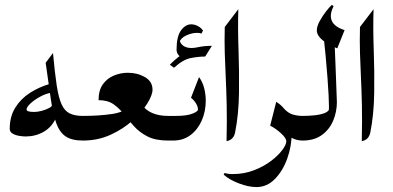

<svg xmlns="http://www.w3.org/2000/svg" viewBox="-20 -571 1597 780"><path d="M316.9 0Q272 0 247.1 -16.6Q222.2 -33.2 208.7 -70.3Q195.3 -107.4 186.5 -168Q177.7 -228.5 165.5 -315.9L195.3 -355.5Q202.6 -275.4 210.2 -225.1Q217.8 -174.8 230 -147.7Q242.2 -120.6 262.9 -110.4Q283.7 -100.1 316.9 -100.1Q330.1 -100.1 337.2 -83.5Q344.2 -66.9 344.2 -50.3Q344.2 -31.7 336.4 -15.9Q328.6 0 316.9 0ZM84 -16.6Q74.7 -16.6 59.6 -18.8Q44.4 -21 32 -27.8Q19.5 -34.7 19.5 -47.9Q19.5 -97.2 42 -133.5Q64.5 -169.9 101.8 -193.8Q139.2 -217.8 183.6 -230.5L187.5 -194.3Q165 -190.4 142.1 -177.7Q119.1 -165 103.5 -150.4Q87.9 -135.7 87.9 -126Q87.9 -116.2 119.1 -116.2Q132.3 -116.2 149.9 -120.8Q167.5 -125.5 180.2 -132.6Q192.9 -139.6 191.9 -146.5L208.5 -93.8Q190.4 -54.2 157.2 -35.4Q124 -16.6 84 -16.6Z M380.4 -164.1Q380.4 -204.6 398.2 -229Q416 -253.4 443.4 -264.4Q470.7 -275.4 499.5 -275.4Q538.1 -275.4 568.8 -257.8Q599.6 -240.2 599.6 -206.5Q599.6 -185.1 578.4 -150.6Q557.1 -116.2 518.8 -81.5Q480.5 -46.9 429 -23.4Q377.4 0 316.9 0Q303.7 0 297.4 -16.4Q291 -32.7 291 -50.3Q291 -67.4 297.4 -83.7Q303.7 -100.1 316.9 -100.1Q381.3 -100.1 435.1 -107.9Q488.8 -115.7 515.1 -146H555.7Q588.9 -100.1 663.1 -100.1Q677.7 -100.1 685.1 -83.7Q692.4 -67.4 692.4 -50.3Q692.4 -32.7 685.1 -16.4Q677.7 0 663.1 0Q611.8 0 579.3 -16.6Q546.9 -33.2 524.9 -57.6Q502.9 -82 483.9 -106.4Q464.8 -130.9 441.2 -147.5Q417.5 -164.1 380.4 -164.1Z M663.1 -100.1H694.3Q738.3 -100.1 761.2 -109.1Q784.2 -118.2 784.2 -125.5Q784.2 -138.2 776.1 -151.1Q768.1 -164.1 755.9 -173.8L788.6 -257.8Q803.2 -237.8 809.6 -212.4Q815.9 -187 815.9 -162.1Q815.9 -118.7 799.8 -81.8Q783.7 -44.9 754.2 -22.5Q724.6 0 683.6 0H663.1Q650.9 0 645 -17.1Q639.2 -34.2 639.2 -51.8Q639.2 -68.8 645 -84.5Q650.9 -100.1 663.1 -100.1ZM720.7 -335.4Q697.3 -347.7 697.3 -369.6Q697.3 -422.9 715.3 -447.5Q733.4 -472.2 756.8 -472.2Q770 -472.2 783.4 -465.3Q796.9 -458.5 804.7 -446.8L798.3 -434.6Q791 -437.5 780.8 -437.5Q759.3 -437.5 736.6 -427Q713.9 -416.5 708 -397.9L710 -409.2Q711.4 -395 724.1 -385.5Q736.8 -376 757.8 -376Q770 -376 785.2 -379.4ZM840.8 -384.8 813.5 -341.3Q786.6 -341.3 755.1 -335.2Q723.6 -329.1 687 -295.9L669.9 -308.1Q703.1 -342.3 741.5 -363.5Q779.8 -384.8 840.8 -384.8Z M893.1 -461.4 948.2 -533.7Q945.8 -457 949 -368.9Q952.1 -280.8 950.9 -193.6Q949.7 -106.4 935.1 -32.7Q928.7 -2.4 900.4 2.4Q902.3 -83.5 900.9 -145.8Q899.4 -208 897 -258.1Q894.5 -308.1 893.1 -356Q891.6 -403.8 893.1 -461.4Z M888.7 138.7 892.1 131.8Q898.4 133.8 906 135Q913.6 136.2 924.8 136.2Q971.7 136.2 1011.5 120.8Q1051.3 105.5 1080.8 83Q1110.4 60.5 1126.7 38.6Q1143.1 16.6 1143.1 2.9Q1143.1 -9.8 1121.8 -29.3Q1100.6 -48.8 1077.6 -60.5L1102.1 -157.2Q1134.8 -137.7 1149.9 -102.8Q1165 -67.9 1165 -30.3Q1165 22.5 1147 73Q1128.9 123.5 1096.7 156.2Q1064.5 189 1022 189Q989.7 189 951.2 174.3Q912.6 159.7 888.7 138.7ZM1209 -100.1Q1224.1 -100.1 1231.7 -83.7Q1239.3 -67.4 1239.3 -50.3Q1239.3 -32.7 1231.7 -16.4Q1224.1 0 1209 0Q1185.5 0 1166 -10.5Q1146.5 -21 1132.3 -35.6V-131.3Q1150.9 -110.8 1170.2 -105.5Q1189.5 -100.1 1209 -100.1Z M1292 -450.7 1338.4 -421.9Q1341.8 -339.8 1344.2 -274.9Q1346.7 -210 1348.6 -156.2Q1348.6 -117.2 1333.7 -81.3Q1318.8 -45.4 1287.8 -22.7Q1256.8 0 1209 0Q1196.8 0 1190.9 -16.4Q1185.1 -32.7 1185.1 -50.3Q1185.1 -67.4 1190.9 -83.7Q1196.8 -100.1 1209 -100.1Q1231 -100.1 1255.1 -102.3Q1279.3 -104.5 1297.4 -111.1Q1315.4 -117.7 1318.8 -130.4L1314.5 -113.3Q1316.4 -119.6 1316.4 -137.7Q1316.4 -173.8 1310.5 -253.9Q1304.7 -334 1292 -450.7ZM1327.6 -550.8 1335.4 -546.4Q1298.8 -474.1 1379.9 -448.7L1350.1 -374.5Q1312 -389.6 1289.6 -408.4Q1267.1 -427.2 1267.1 -447.8Q1267.1 -463.9 1278.8 -485.4Q1290.5 -506.8 1304.9 -525.1Q1319.3 -543.5 1327.6 -550.8Z M1442.4 -461.4 1497.6 -533.7Q1495.1 -457 1498.3 -368.9Q1501.5 -280.8 1500.2 -193.6Q1499 -106.4 1484.4 -32.7Q1478 -2.4 1449.7 2.4Q1451.7 -83.5 1450.2 -145.8Q1448.7 -208 1446.3 -258.1Q1443.8 -308.1 1442.4 -356Q1440.9 -403.8 1442.4 -461.4Z"/></svg>

Font: Lateef Medium
Style: Regular
Weight: 500
Designer: SIL International
Foundry: SIL International
Version: Version 4.200